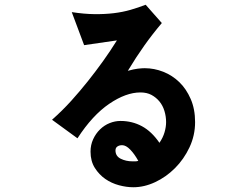

<svg xmlns="http://www.w3.org/2000/svg" viewBox="-20 -699 1040 808"><path d="M562 -22Q546 -51 528 -69.5Q510 -88 494 -88Q482 -88 474 -82.5Q466 -77 466 -66Q466 -42 488 -31Q510 -20 538 -20Q544 -20 549.5 -20Q555 -20 562 -22ZM801 -185Q801 -129 777.5 -79Q754 -29 716.5 8.5Q679 46 633 67.5Q587 89 541 89Q512 89 480.5 80.5Q449 72 423 54Q397 36 379 7.5Q361 -21 361 -61Q361 -89 372 -113Q383 -137 401 -154.5Q419 -172 441.5 -181Q464 -190 487 -190Q536 -190 577 -168Q618 -146 651 -98Q666 -120 672.5 -142.5Q679 -165 679 -185Q679 -209 672 -232Q665 -255 651 -272Q637 -289 617.5 -299.5Q598 -310 571 -310Q510 -310 439.5 -262Q369 -214 306 -117L199 -195Q243 -234 280 -275Q317 -316 350 -357.5Q383 -399 413.5 -441.5Q444 -484 472 -529L334 -509L282 -648Q334 -640 377.5 -639.5Q421 -639 458.5 -643.5Q496 -648 529 -657.5Q562 -667 593 -679L661 -602Q622 -556 587.5 -507.5Q553 -459 518 -401Q543 -408 560 -410Q577 -412 589 -412Q629 -412 667 -397Q705 -382 734.5 -353.5Q764 -325 782.5 -282.5Q801 -240 801 -185Z"/></svg>

Font: NanumGothicCoding
Style: Bold
Weight: 700
Monospace: yes
Designer: Kwon Bruce; Nicolas Noh; Sung-woo Choi; Go-un Cha; Soo-hyun Park;
Foundry: NHN Corporation
Version: Version 2.000;PS 1;hotconv 1.0.49;makeotf.lib2.0.14853